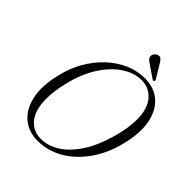

<svg xmlns="http://www.w3.org/2000/svg" viewBox="-240 -1004 1154 1154"><g transform="rotate(45 337.0 -427.0)"><path d="M470 -710.5Q548 -710.5 599.5 -666.8Q651 -623 667.8 -542.8Q684.5 -462.5 658.5 -353Q633.5 -244 577.2 -161.8Q521 -79.5 443.8 -33.8Q366.5 12 278 12Q203 12 150.5 -31.5Q98 -75 79.8 -156.8Q61.5 -238.5 89.5 -353.5Q107 -430.5 144 -495.5Q181 -560.5 232.2 -608.8Q283.5 -657 344.2 -683.8Q405 -710.5 470 -710.5ZM284.5 -10Q345.5 -10 403.2 -46.8Q461 -83.5 509 -157.5Q557 -231.5 588 -344Q611.5 -432 611.5 -498Q612 -590.5 570.5 -639.5Q529 -688.5 464 -688.5Q400 -688.5 339.5 -648Q279 -607.5 231.5 -533.8Q184 -460 159 -360Q147.5 -313.5 142 -274.2Q136.5 -235 137 -202Q137.5 -108 178 -59Q218.5 -10 284.5 -10ZM472.5 -831.5 521.5 -750.5Q525 -742.5 520.5 -738Q515 -733 509 -737L429 -791.5Q416 -800 407.2 -809Q398.5 -818 399.5 -832Q399.5 -842 407.8 -852Q416 -862 429 -865Q443.5 -868.5 453 -858.8Q462.5 -849 472.5 -831.5Z"/></g></svg>

Font: Fraunces 144pt S050 Light
Style: Italic
Weight: 300
Italic angle: -16°
Version: Version 1.000; ttfautohint (v1.8.3)